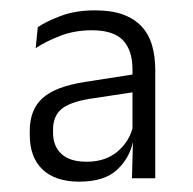

<svg xmlns="http://www.w3.org/2000/svg" viewBox="-20 -666 372 371"><path d="M235 -321.5 237 -397 236 -401V-504V-532Q236 -568.5 217.8 -588Q199.5 -607.5 157.5 -607.5Q124.5 -607.5 97 -597Q69.5 -586.5 49 -573L53 -613.5Q71 -625.5 99 -635.8Q127 -646 164 -646Q195.5 -646 217.5 -638Q239.5 -630 253.5 -615Q267.5 -600 273.8 -578.5Q280 -557 280 -531V-321.5ZM133 -315Q87 -315 62.2 -338.5Q37.5 -362 37.5 -405.5V-413Q37.5 -454 62 -476.2Q86.5 -498.5 143 -507.5L242.5 -523L245.5 -489L153 -475Q114 -468.5 98.2 -454.8Q82.5 -441 82.5 -415.5V-409.5Q82.5 -383.5 98.8 -368.5Q115 -353.5 147.5 -353.5Q184.5 -353.5 208 -374Q231.5 -394.5 237.5 -424L245.5 -392.5H237Q230.5 -360.5 206 -337.8Q181.5 -315 133 -315Z"/></svg>

Font: Anek Latin Medium Light
Style: Regular
Weight: 300
Version: Version 1.003